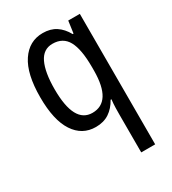

<svg xmlns="http://www.w3.org/2000/svg" viewBox="-190 -649 888 990"><g transform="rotate(-30 254.0 -153.5)"><path d="M355 16Q355 -1 355.5 -24.5Q356 -48 359 -74H354Q332 -34 299 -12Q266 10 219 10Q138 10 92 -60Q46 -130 46 -266Q46 -405 93.5 -476Q141 -547 222 -547Q268 -547 300 -526Q332 -505 354 -465H359L369 -537H438V240H355ZM240 -62Q354 -62 355 -246V-269Q355 -374 327.5 -424Q300 -474 238 -474Q183 -474 157 -420Q131 -366 131 -265Q131 -62 240 -62Z"/></g></svg>

Font: Noto Sans Gurmukhi Condensed
Style: Regular
Weight: 400
Width: 3
Designer: Jelle Bosma - Monotype Design Team
Foundry: Monotype Imaging Inc.
Version: Version 2.004; ttfautohint (v1.8.4.7-5d5b)